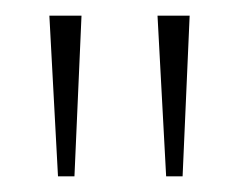

<svg xmlns="http://www.w3.org/2000/svg" viewBox="-20 -734 305 245"><path d="M54 -509 43 -714H84L75 -509ZM192 -509 181 -714H222L213 -509Z"/></svg>

Font: Noto Serif Ethiopic SemiCondensed Thin
Style: Regular
Weight: 100
Width: 4
Designer: Monotype Design Team
Foundry: Monotype Imaging Inc.
Version: Version 2.102; ttfautohint (v1.8.4.7-5d5b)